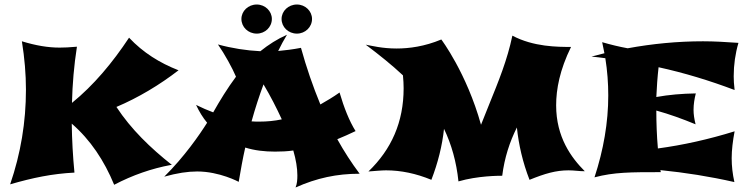

<svg xmlns="http://www.w3.org/2000/svg" viewBox="-20 -765 3327 851"><path d="M321 -558C287 -555 265 -554 244 -554C193 -554 139 -563 77 -582C89 -507 95 -436 95 -368C95 -224 72 -85 25 52C125 23 211 5 310 0C303 -72 299 -145 298 -217C381 -145 442 -53 486 54C568 11 652 -18 738 -34H742C647 -109 561 -192 496 -291C593 -332 688 -389 772 -454H770C688 -486 614 -532 552 -598C478 -486 395 -387 299 -309C301 -392 308 -475 321 -558Z M1556 -184C1528 -229 1505 -287 1485 -355C1457 -335 1428 -318 1400 -302C1367 -382 1338 -466 1314 -553C1278 -546 1245 -542 1213 -539C1225 -564 1238 -588 1252 -611C1209 -592 1170 -567 1134 -538C1072 -541 1008 -551 946 -568C976 -525 1010 -463 1026 -425C988 -374 955 -320 925 -267C901 -276 875 -287 849 -300C863 -270 879 -244 898 -221C864 -167 797 -70 708 18C765 2 812 -5 854 -5C953 -5 1038 41 1038 41C1047 -12 1056 -63 1067 -111C1108 -98 1153 -93 1199 -93C1225 -93 1253 -94 1280 -98C1292 -57 1298 -19 1298 12C1298 31 1297 49 1290 66C1384 24 1473 5 1574 5C1538 -43 1505 -94 1475 -148C1502 -159 1529 -171 1556 -184ZM1229 -236C1196 -229 1163 -226 1130 -226C1118 -226 1107 -226 1095 -227C1111 -285 1129 -340 1148 -391C1179 -339 1206 -286 1229 -236ZM1185 -681C1185 -716 1155 -745 1118 -745C1080 -745 1050 -716 1050 -681C1050 -645 1080 -616 1118 -616C1155 -616 1185 -645 1185 -681ZM1363 -681C1363 -716 1333 -745 1296 -745C1258 -745 1228 -716 1228 -681C1228 -645 1258 -616 1296 -616C1333 -616 1363 -645 1363 -681Z M2511 -557C2452 -557 2345 -557 2251 -607C2228 -498 2191 -408 2146 -297L2112 -212C2048 -442 1936 -590 1936 -590C1862 -559 1793 -550 1738 -550C1674 -550 1628 -562 1601 -567C1662 -521 1717 -477 1766 -431C1768 -410 1769 -391 1769 -374C1769 -224 1715 -103 1613 -5C1641 -7 1671 -10 1691 -10C1757 -10 1824 4 1892 32C1921 -43 1940 -119 1948 -194C1981 -125 2003 -48 2012 39C2098 14 2191 14 2206 14C2216 -66 2239 -136 2271 -200C2279 -123 2297 -45 2327 32C2396 4 2444 -10 2500 -10C2526 -10 2546 -6 2572 -6C2512 -66 2445 -157 2445 -298C2445 -370 2461 -455 2511 -557Z M2909 -2 2907 -11C3017 0 3125 17 3235 42C3227 6 3223 -29 3223 -64C3223 -100 3228 -141 3236 -183C3120 -147 3007 -122 2896 -107C2891 -164 2889 -222 2889 -275C2947 -259 3005 -238 3063 -214C3057 -238 3054 -259 3054 -278C3054 -303 3058 -327 3064 -351C3002 -350 2944 -345 2889 -335C2891 -379 2894 -423 2899 -467C3013 -442 3125 -408 3236 -366C3233 -390 3232 -411 3232 -427C3232 -478 3239 -527 3253 -575C3195 -579 3146 -582 3096 -582C2983 -582 2871 -571 2762 -551C2724 -558 2687 -567 2649 -578L2659 -529L2601 -514H2603C2623 -512 2643 -510 2663 -507C2672 -451 2676 -396 2676 -342C2676 -222 2655 -101 2615 21C2702 -2 2775 -2 2909 -2Z"/></svg>

Font: Shojumaru
Style: Regular
Weight: 400
Designer: Astigmatic (AOETI)
Foundry: Astigmatic (AOETI)
Version: Version 1.000